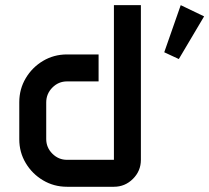

<svg xmlns="http://www.w3.org/2000/svg" viewBox="-20 -714 800 734"><path d="M670.9 -694.3 760.3 -651.4 663.6 -488.3 607.9 -514.2ZM53.7 -323.2Q53.7 -373.5 78.4 -415Q103 -456.5 144.5 -481.2Q186 -505.9 236.3 -505.9H356.9V-402.8H236.3Q203.6 -402.8 180.2 -379.2Q156.7 -355.5 156.7 -322.3V-182.6Q156.7 -149.9 180.2 -126.5Q203.6 -103 236.3 -103H415.5V-694.3H518.6V-103Q518.6 -60.5 488.3 -30.3Q458 0 415.5 0H236.3Q186 0 144.5 -24.7Q103 -49.3 78.4 -90.6Q53.7 -131.8 53.7 -181.6Z"/></svg>

Font: Anta
Style: Regular
Weight: 400
Designer: Sergej Lebedev
Foundry: Sergej Lebedev
Version: Version 1.000; ttfautohint (v1.8.4.7-5d5b)